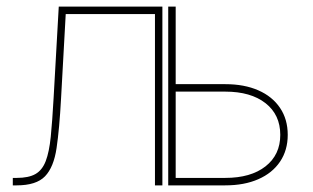

<svg xmlns="http://www.w3.org/2000/svg" viewBox="-20 -559 944 579"><path d="M18.6 0V-22.5H30.3Q66.4 -22.5 86.9 -34.2Q107.4 -45.9 117.9 -73.2Q128.4 -100.6 133.1 -147Q137.7 -193.4 141.6 -262.7L157.2 -539.1H469.7V0H447.3V-516.6H178.2L164.1 -261.7Q159.2 -170.4 150.6 -112.5Q142.1 -54.7 115.7 -27.3Q89.4 0 30.3 0ZM500 -305.2H659.2Q716.8 -305.2 759 -286.6Q801.3 -268.1 824.5 -233.6Q847.7 -199.2 847.7 -152.3Q847.7 -106 824.5 -71.5Q801.3 -37.1 759 -18.6Q716.8 0 659.2 0H487.3V-539.1H509.8V-22.5H659.2Q736.3 -22.5 780.8 -57.4Q825.2 -92.3 825.2 -152.3Q825.2 -212.9 780.8 -247.8Q736.3 -282.7 659.2 -282.7H500Z"/></svg>

Font: Inter 18pt Thin
Style: Regular
Weight: 250
Designer: Rasmus Andersson
Foundry: rsms
Version: Version 4.001;git-66647c0bb